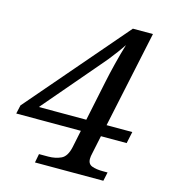

<svg xmlns="http://www.w3.org/2000/svg" viewBox="-121 -800 787 887"><g transform="rotate(15 272.5 -357.0)"><path d="M128 0 136 -42H180Q214 -42 241 -54.5Q268 -67 278 -114L295 -196H-14L-5 -237L405 -714H501L403 -252H526L514 -196H391L373 -110Q369 -94 369 -82Q369 -57 389.5 -49.5Q410 -42 441 -42H464L455 0ZM306 -518 79 -252H306L345 -439Q354 -483 367 -535Q380 -587 394 -633Q383 -616 366.5 -593.5Q350 -571 333.5 -550.5Q317 -530 306 -518Z"/></g></svg>

Font: NotoSerif-Italic
Style: Regular
Weight: 400
Italic angle: -12°
Designer: Monotype Design Team
Foundry: Monotype Imaging Inc.
Version: Version 2.007; ttfautohint (v1.8) -l 8 -r 50 -G 200 -x 14 -D